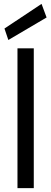

<svg xmlns="http://www.w3.org/2000/svg" viewBox="-20 -969 264 989"><path d="M70 0V-720H154V0ZM23 -763 3 -822 194 -949 220 -879Z"/></svg>

Font: DM Sans 12pt
Style: Regular
Weight: 400
Version: Version 4.004;gftools[0.9.30]